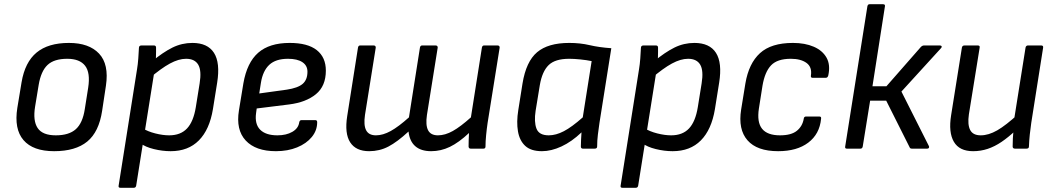

<svg xmlns="http://www.w3.org/2000/svg" viewBox="-20 -703 4981 908"><path d="M236 12Q136 12 91 -40.5Q46 -93 62 -193L82 -314Q98 -409 153 -454.5Q208 -500 306 -500Q401 -500 448.5 -449.5Q496 -399 481 -298L463 -179Q448 -79 392.5 -33.5Q337 12 236 12ZM244 -63Q306 -63 338.5 -92Q371 -121 381 -187L397 -288Q408 -359 382.5 -392Q357 -425 298 -425Q236 -425 205 -396Q174 -367 163 -302L146 -199Q135 -132 158 -97.5Q181 -63 244 -63Z M787 12Q748 12 707.5 2Q667 -8 645 -25L653 -97Q679 -81 714.5 -72Q750 -63 780 -63Q834 -63 864.5 -95.5Q895 -128 906 -196L924 -308Q934 -369 917.5 -397Q901 -425 860 -425Q825 -425 783.5 -402.5Q742 -380 686 -332L698 -412Q751 -456 795.5 -478Q840 -500 890 -500Q962 -500 992 -453Q1022 -406 1007 -312L987 -187Q971 -90 920.5 -39Q870 12 787 12ZM549 185Q539 185 541 175L628 -375Q632 -399 634 -426.5Q636 -454 637 -476Q637 -488 649 -488H708Q718 -488 718 -478Q718 -471 718 -458Q718 -445 717.5 -432.5Q717 -420 715 -415L710 -365L624 175Q622 185 613 185Z M1285 12Q1189 12 1142 -38.5Q1095 -89 1110 -181L1131 -309Q1148 -407 1201 -453.5Q1254 -500 1350 -500Q1435 -500 1478 -466Q1521 -432 1521 -369Q1521 -296 1474 -257.5Q1427 -219 1347 -209L1194 -190L1191 -168Q1184 -116 1210.5 -89.5Q1237 -63 1292 -63Q1334 -63 1362.5 -79.5Q1391 -96 1395 -124Q1397 -135 1406 -135H1471Q1480 -135 1480 -125Q1480 -86 1454.5 -55Q1429 -24 1385 -6Q1341 12 1285 12ZM1206 -261 1336 -279Q1389 -287 1411.5 -306.5Q1434 -326 1434 -364Q1434 -393 1410 -409Q1386 -425 1342 -425Q1284 -425 1253.5 -396.5Q1223 -368 1214 -312Z M1726 12Q1663 12 1636 -30Q1609 -72 1622 -154L1673 -478Q1675 -488 1683 -488H1747Q1757 -488 1757 -478L1706 -159Q1699 -111 1711.5 -87Q1724 -63 1758 -63Q1791 -63 1828 -83.5Q1865 -104 1914 -148L1966 -478Q1968 -488 1976 -488H2040Q2050 -488 2050 -478L1999 -159Q1992 -111 2004.5 -87Q2017 -63 2051 -63Q2085 -63 2121.5 -83.5Q2158 -104 2207 -148L2259 -478Q2261 -488 2269 -488H2333Q2338 -488 2340.5 -485.5Q2343 -483 2343 -478L2286 -122Q2282 -95 2279 -64.5Q2276 -34 2276 -10Q2276 0 2266 0H2206Q2201 0 2198.5 -3Q2196 -6 2196 -10Q2196 -25 2196.5 -40.5Q2197 -56 2198 -74Q2150 -29 2107.5 -8.5Q2065 12 2019 12Q1971 12 1944 -11.5Q1917 -35 1912 -81Q1859 -32 1817 -10Q1775 12 1726 12Z M2543 12Q2491 12 2464 -13Q2437 -38 2429.5 -82Q2422 -126 2431 -182L2451 -308Q2468 -412 2520 -456Q2572 -500 2672 -500Q2724 -500 2768.5 -489.5Q2813 -479 2871 -475L2815 -122Q2811 -95 2807.5 -66.5Q2804 -38 2804 -10Q2804 0 2792 0H2737Q2727 0 2727 -10Q2727 -26 2728 -43Q2729 -60 2730 -77Q2684 -33 2635.5 -10.5Q2587 12 2543 12ZM2575 -63Q2609 -63 2646.5 -82.5Q2684 -102 2736 -148L2778 -414Q2754 -419 2724 -422Q2694 -425 2672 -425Q2605 -425 2574.5 -395Q2544 -365 2533 -301L2513 -179Q2505 -127 2517 -95Q2529 -63 2575 -63Z M3161 12Q3122 12 3081.5 2Q3041 -8 3019 -25L3027 -97Q3053 -81 3088.5 -72Q3124 -63 3154 -63Q3208 -63 3238.5 -95.5Q3269 -128 3280 -196L3298 -308Q3308 -369 3291.5 -397Q3275 -425 3234 -425Q3199 -425 3157.5 -402.5Q3116 -380 3060 -332L3072 -412Q3125 -456 3169.5 -478Q3214 -500 3264 -500Q3336 -500 3366 -453Q3396 -406 3381 -312L3361 -187Q3345 -90 3294.5 -39Q3244 12 3161 12ZM2923 185Q2913 185 2915 175L3002 -375Q3006 -399 3008 -426.5Q3010 -454 3011 -476Q3011 -488 3023 -488H3082Q3092 -488 3092 -478Q3092 -471 3092 -458Q3092 -445 3091.5 -432.5Q3091 -420 3089 -415L3084 -365L2998 175Q2996 185 2987 185Z M3660 12Q3560 12 3515 -39.5Q3470 -91 3485 -185L3505 -308Q3521 -403 3574 -451.5Q3627 -500 3730 -500Q3787 -500 3828.5 -482Q3870 -464 3889 -430Q3908 -396 3897 -346Q3894 -335 3885 -335H3823Q3813 -335 3815 -346Q3821 -386 3794 -405.5Q3767 -425 3720 -425Q3656 -425 3626.5 -394Q3597 -363 3586 -298L3569 -190Q3559 -125 3584 -94Q3609 -63 3669 -63Q3722 -63 3748.5 -84.5Q3775 -106 3781 -141Q3782 -152 3792 -152H3855Q3865 -152 3863 -141Q3856 -69 3802.5 -28.5Q3749 12 3660 12Z M4425 -488Q4431 -488 4433 -484Q4435 -480 4430 -475L4243 -270L4373 -12Q4375 -8 4373 -4Q4371 0 4365 0H4293Q4284 0 4282 -6L4171 -227H4095L4060 -10Q4058 0 4049 0H3985Q3975 0 3977 -10L4082 -673Q4084 -683 4092 -683H4156Q4167 -683 4165 -673L4106 -295H4172L4335 -481Q4342 -488 4350 -488Z M4582 12Q4517 12 4491 -32.5Q4465 -77 4478 -158L4529 -478Q4531 -488 4541 -488H4604Q4615 -488 4613 -478L4562 -162Q4555 -114 4568 -88.5Q4581 -63 4618 -63Q4655 -63 4696 -86.5Q4737 -110 4798 -166L4784 -87Q4749 -54 4716.5 -32Q4684 -10 4651 1Q4618 12 4582 12ZM4780 0Q4775 0 4772 -2.5Q4769 -5 4769 -10Q4769 -29 4770 -49Q4771 -69 4774 -90L4775 -132L4830 -478Q4831 -483 4834 -485.5Q4837 -488 4841 -488H4904Q4915 -488 4913 -477L4857 -122Q4853 -95 4850 -66.5Q4847 -38 4846 -10Q4846 0 4834 0Z"/></svg>

Font: Sofia Sans Hairline
Style: Italic
Weight: 1
Italic angle: -9°
Designer: Botio Nikoltchev, Ani Petrova
Foundry: lettersoup
Version: Version 4.102